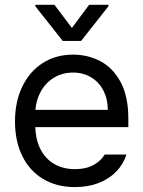

<svg xmlns="http://www.w3.org/2000/svg" viewBox="-20 -763 593 794"><path d="M42 -260.7Q42 -341.8 72 -404.5Q102.1 -467.3 156.5 -502.2Q210.9 -537.1 282.2 -537.1Q342.3 -537.1 394 -510.5Q445.8 -483.9 478.3 -424.6Q510.7 -365.2 510.7 -272.5V-237.3H126Q127.9 -182.1 148.9 -143.1Q169.9 -104 206.3 -83.7Q242.7 -63.5 290 -63.5Q335 -63.5 366 -80.3Q397 -97.2 413.1 -124H502.9Q490.2 -84 460.7 -53.5Q431.2 -22.9 387.5 -6.1Q343.8 10.7 290 10.7Q214.4 10.7 158.2 -22.9Q102.1 -56.6 72 -118.2Q42 -179.7 42 -260.7ZM425.8 -308.6Q425.8 -353 408 -387.9Q390.1 -422.9 357.4 -442.9Q324.7 -462.9 282.2 -462.9Q237.8 -462.9 203.4 -441.9Q168.9 -420.9 149.2 -385.5Q129.4 -350.1 126.5 -308.6ZM277.3 -647.5 348.6 -743.2H428.7V-737.3L315.4 -593.8H239.3L126 -737.3V-743.2H205.1Z"/></svg>

Font: Pretendard
Style: Regular
Weight: 400
Designer: Base glyphs from Inter by Rasmus Andersson; Hangeul glyphs from Noto Sans CJK(Source Han Sans) by Jang Soo-young and Kan
Foundry: Kil Hyung-jin
Version: Version 1.309